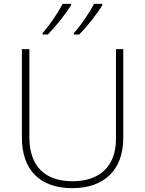

<svg xmlns="http://www.w3.org/2000/svg" viewBox="-20 -970 756 1000"><path d="M513 -943V-950H470C447 -905 400 -836 365 -798V-790H392C435 -833 486 -898 513 -943ZM350 -943V-950H306C284 -905 236 -836 202 -798V-790H229C271 -833 323 -898 350 -943ZM622 -252V-714H584V-246C584 -103 498 -26 358 -26C214 -26 133 -104 133 -255V-714H94V-254C94 -84 189 10 356 10C518 10 622 -80 622 -252Z"/></svg>

Font: Noto Sans Lao ExtraLight
Style: Regular
Weight: 200
Designer: Monotype Design Team
Foundry: Monotype Imaging Inc.
Version: Version 2.003